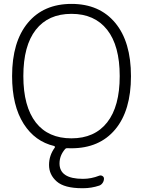

<svg xmlns="http://www.w3.org/2000/svg" viewBox="-20 -784 741 1000"><path d="M167 -145.5Q231.4 -63.5 352.1 -63.5Q472.7 -63.5 538.1 -146.5Q603.5 -229.5 603.5 -387.7Q603.5 -545.9 538.1 -628.9Q472.7 -711.9 352.1 -711.9Q231.4 -711.9 166.5 -628.9Q101.6 -545.9 101.6 -387.7Q101.6 -229.5 167 -145.5ZM43 -387.7Q43 -566.4 125 -665Q207 -763.7 352.5 -763.7Q498 -763.7 580.1 -665Q662.1 -566.4 662.1 -387.2Q662.1 -208 580.1 -109.9Q498 -11.7 351.6 -11.7Q337.9 -11.7 330.6 -12.2Q323.2 -12.7 318.4 -6.8Q290 26.4 290 67.4Q290 147.5 412.1 147.5Q455.1 147.5 497.1 130.9Q505.9 127.9 513.7 132.8Q521.5 137.7 521.5 146.5Q521.5 158.2 514.6 168.5Q507.8 178.7 497.1 182.6Q456.1 196.3 413.1 196.3Q410.2 196.3 408.2 196.3Q315.4 196.3 275.4 161.1Q235.4 126 235.4 75.2Q235.4 25.4 265.6 -15.6Q266.6 -17.6 265.6 -20Q264.6 -22.5 262.7 -23.4Q162.1 -46.9 103.5 -138.7Q43 -233.4 43 -387.7Z"/></svg>

Font: Gen Jyuu Gothic Light
Style: Regular
Weight: 200
Designer: [Source Han Sans]
Ryoko NISHIZUKA  (kana & ideographs); Paul D. Hunt (Latin, Greek & Cyrillic); Wenlong ZHANG  (bopomofo
Version: Version 1.002.20150607